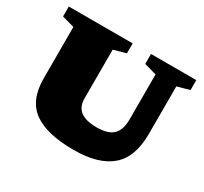

<svg xmlns="http://www.w3.org/2000/svg" viewBox="-146 -915 1210 1138"><g transform="rotate(30 458.5 -346.0)"><path d="M669.5 -306V-615.5L585.5 -639V-707H895.5V-639L811.5 -615.5V-290Q811.5 -130.5 726 -57.8Q640.5 15 472 15Q288 15 197.5 -50Q107 -115 107 -264V-615.5L23 -639V-707H460V-639L376 -615.5V-282.5Q376 -224 413 -196.5Q450 -169 524 -169Q601.5 -169 635.5 -202.8Q669.5 -236.5 669.5 -306Z"/></g></svg>

Font: Newsreader 6pt ExtraBold
Style: Regular
Weight: 800
Designer: Hugues Gentile
Foundry: Production Type
Version: Version 1.003; ttfautohint (v1.8.3)